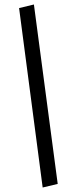

<svg xmlns="http://www.w3.org/2000/svg" viewBox="-20 -772 310 855"><path d="M170 63 65 -736 131 -752 237 47Z"/></svg>

Font: Nunito Sans 10pt SemiCondensed
Style: Italic
Weight: 400
Width: 4
Italic angle: -9°
Designer: Vernon Adams
Foundry: Vernon Adams
Version: Version 3.101;gftools[0.9.27]